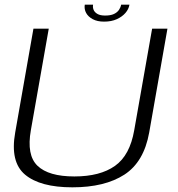

<svg xmlns="http://www.w3.org/2000/svg" viewBox="-20 -797 762 821"><path d="M289.5 4Q428 4 511.8 -50.2Q595.5 -104.5 618 -230.5L696 -674.5H630.5L554 -240.5Q535.5 -133 471.8 -87.8Q408 -42.5 298 -42.5Q188 -42.5 140.5 -88Q93 -133.5 112 -240.5L188.5 -674.5H123L45 -230.5Q22.5 -104.5 87.2 -50.2Q152 4 289.5 4ZM425 -704.5Q456.5 -704.5 479.5 -715Q502.5 -725.5 516.5 -741.8Q530.5 -758 533.5 -777H498Q496 -765.5 488.8 -754.8Q481.5 -744 467.2 -737.2Q453 -730.5 429.5 -730.5Q408.5 -730.5 396.5 -737.5Q384.5 -744.5 380.2 -755Q376 -765.5 378 -777H342.5Q339.5 -758 348.2 -741.8Q357 -725.5 376.5 -715Q396 -704.5 425 -704.5Z"/></svg>

Font: Anybody SemiExpanded Light
Style: Italic
Weight: 300
Width: 6
Italic angle: -10°
Version: Version 1.113;gftools[0.9.25]